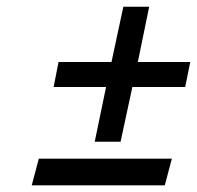

<svg xmlns="http://www.w3.org/2000/svg" viewBox="-20 -558 585 570"><path d="M389.2 -374H544.9L529.8 -299.8H373L337.9 -137.2H261.2L294.9 -299.8H139.2L153.8 -374H311L346.2 -538.1H422.9ZM490.2 -86.9 469.2 -7.8H74.2L95.2 -86.9Z"/></svg>

Font: Common Serif
Style: Bold Italic
Weight: 700
Italic angle: -12°
Designer: Philipp H. Poll, Khaled Hosny
Foundry: Stefan Peev, Context Ltd.
Version: Version 1.026